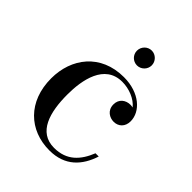

<svg xmlns="http://www.w3.org/2000/svg" viewBox="-186 -759 881 881"><g transform="rotate(45 255.0 -318.0)"><path d="M240 -598C240 -571.5 261.5 -550 288 -550C314 -550 336 -571.5 336 -598C336 -624.5 314 -646.5 288 -646.5C261.5 -646.5 240 -624.5 240 -598ZM459.5 -130.5H438.5C411.5 -62.5 368.5 -13.5 286.5 -13.5C184 -13.5 156.5 -115.5 156.5 -230C156.5 -324 179 -449.5 294 -449.5C338 -449.5 385.5 -431 410.5 -399.5C405.5 -400.5 400.5 -401.5 395 -401.5C364.5 -401.5 338 -382.5 338 -347.5C338 -307.5 370 -291.5 395 -291.5C425.5 -291.5 449 -312.5 449 -348.5C449 -410.5 386 -470 284 -470C133 -470 51.5 -360 51.5 -230C51.5 -80 148.5 10 279.5 10C380.5 10 433.5 -50 459.5 -130.5Z"/></g></svg>

Font: Bodoni* 11
Style: Regular
Weight: 400
Version: Version 2.3